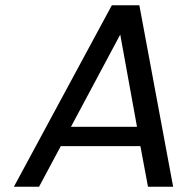

<svg xmlns="http://www.w3.org/2000/svg" viewBox="-20 -713 714 733"><path d="M516 -155H212L129 0H33L407 -693H512L641 0H545ZM503 -229 439 -581 251 -229Z"/></svg>

Font: Fz Poppins
Style: Italic
Weight: 400
Italic angle: -10°
Designer: Ninad Kale (Devanagari), Jonny Pinhorn (Latin)
Foundry: Indian Type Foundry
Version: Vit hóa bi Vntype.Com & FontZin.Com